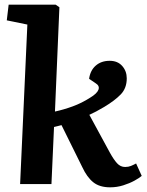

<svg xmlns="http://www.w3.org/2000/svg" viewBox="-20 -787 628 821"><path d="M97 -682 9 -700 17 -767H218L234 -756L215 -310Q252 -318 290.5 -332Q329 -346 365 -369Q395 -387 401 -403.5Q407 -420 389 -431L361 -450Q366 -486 389.5 -506.5Q413 -527 449 -527Q483 -527 502.5 -505Q522 -483 522 -452Q522 -410 496.5 -383.5Q471 -357 426 -330Q406 -318 391.5 -310.5Q377 -303 362 -296L450 -134Q466 -105 480.5 -89Q495 -73 515 -73Q529 -73 540 -77.5Q551 -82 562 -88L586 -35Q576 -26 555 -14.5Q534 -3 507 5.5Q480 14 451 14Q406 14 379 -7.5Q352 -29 332 -72L243 -252Q235 -250 227.5 -248Q220 -246 211 -244L200 0H66Z"/></svg>

Font: Literata
Style: Bold Italic
Weight: 700
Italic angle: -2°
Designer: Latin by Veronika Burian and Jose Scaglione. Greek by Irene Vlachou. Cyrillic by Vera Evstafieva
Foundry: TypeTogether
Version: Version 3.103;gftools[0.9.29]